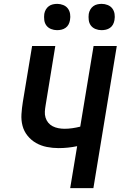

<svg xmlns="http://www.w3.org/2000/svg" viewBox="-20 -973 640 993"><path d="M343 0 379 -217Q355 -212 331 -209.5Q307 -207 283 -207Q252 -207 222 -213Q192 -219 166.5 -233.5Q141 -248 122.5 -271Q104 -294 96.5 -322.5Q89 -351 91 -382.5Q93 -414 98 -445L146 -735H266L216 -429Q213 -412 212 -396Q211 -380 215.5 -365Q220 -350 229.5 -338.5Q239 -327 252.5 -320Q266 -313 282 -310Q298 -307 314 -307Q334 -307 354.5 -310Q375 -313 395 -318L464 -735H584L463 0ZM505 -817Q489 -817 474 -823Q459 -829 450 -841Q441 -853 439 -869Q437 -885 439 -901Q441 -913 447 -923.5Q453 -934 462.5 -941Q472 -948 483.5 -950.5Q495 -953 506 -953Q522 -953 537 -947Q552 -941 561 -929Q570 -917 572.5 -901Q575 -885 572 -869Q570 -857 564.5 -846.5Q559 -836 549 -829Q539 -822 527.5 -819.5Q516 -817 505 -817ZM275 -817Q259 -817 244 -823Q229 -829 220 -841Q211 -853 209 -869Q207 -885 209 -901Q211 -913 217 -923.5Q223 -934 232.5 -941Q242 -948 253.5 -950.5Q265 -953 276 -953Q292 -953 307 -947Q322 -941 331 -929Q340 -917 342.5 -901Q345 -885 342 -869Q340 -857 334.5 -846.5Q329 -836 319 -829Q309 -822 297.5 -819.5Q286 -817 275 -817Z"/></svg>

Font: Iosevka Aile
Style: Bold Italic
Weight: 700
Italic angle: -9°
Designer: Belleve Invis
Foundry: Belleve Invis
Version: Version 28.0.1; ttfautohint (v1.8.4)